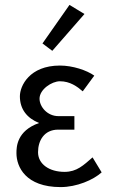

<svg xmlns="http://www.w3.org/2000/svg" viewBox="-20 -752 476 782"><path d="M263 -732 153 -575 193 -545 324 -695ZM283 -224V-279H218C172 -279 141 -318 141 -350C141 -388 191 -421 224 -421C265 -421 294 -400 317 -380L364 -444C333 -466 276 -485 224 -485C100 -485 61 -402 61 -360C61 -307 90 -271 139 -251C48 -219 47 -153 47 -128C47 -73 84 10 227 10C292 10 360 -19 394 -50L357 -111C320 -79 293 -52 243 -52C180 -52 136 -84 135 -130V-133C135 -178 159 -224 217 -224Z"/></svg>

Font: Mint Spirit
Style: Regular
Weight: 400
Designer: HARENDAL Hirwen
Foundry: Arkandis Digital Foundry.
Version: Version 1.004;FFEdit